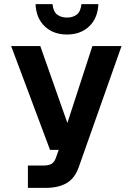

<svg xmlns="http://www.w3.org/2000/svg" viewBox="-20 -759 640 929"><path d="M115 150V42H188Q214 42 228 34.5Q242 27 250 6L264 -34H222L34 -536H175L306 -164L427 -536H568L362 47Q343 103 303 126.5Q263 150 202 150ZM304 -592Q238 -592 196.5 -631.5Q155 -671 152 -739H234Q238 -702 257 -688Q276 -674 304 -674Q332 -674 351 -688Q370 -702 374 -739H456Q453 -671 411.5 -631.5Q370 -592 304 -592Z"/></svg>

Font: Geist Mono
Style: Bold
Weight: 700
Monospace: yes
Designer: Basement.studio, Andrés Briganti, Mateo Zaragoza
Foundry: Basement.studio, Vercel, Andrés Briganti, Guido Ferreyra, Mateo Zaragoza
Version: Version 1.500; ttfautohint (v1.8.4.7-5d5b)